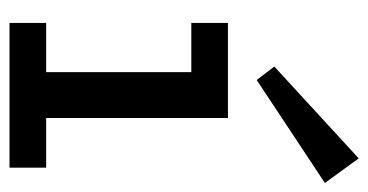

<svg xmlns="http://www.w3.org/2000/svg" viewBox="-210 -584 793 414"><g transform="rotate(90 187.0 -376.5)"><path d="M135 -22V-471H234V-22ZM29 0V-79H341V0ZM29 -392V-471H211V-392ZM152 -533 123 -571 321 -753 374 -680Z"/></g></svg>

Font: BioRhyme ExtraBold
Style: Regular
Weight: 400
Version: Version 1.600;gftools[0.9.33]